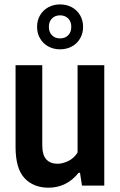

<svg xmlns="http://www.w3.org/2000/svg" viewBox="-20 -841 546 870"><path d="M50.5 -175.5V-545.5H171.5V-184.5Q171.5 -138.5 189.8 -118.8Q208 -99 240.5 -99Q264.5 -99 290.2 -111.8Q316 -124.5 331.5 -150V-545.5H452.5V0H351.5L342.5 -58H336Q309.5 -24.5 275 -7.5Q240.5 9.5 200 9.5Q131.5 9.5 91 -34Q50.5 -77.5 50.5 -175.5ZM148 -719.5Q148 -748.5 161.5 -771.8Q175 -795 198.8 -808Q222.5 -821 252 -821Q282 -821 305.8 -808Q329.5 -795 343 -771.8Q356.5 -748.5 356.5 -719.5Q356.5 -690 343 -666.8Q329.5 -643.5 305.8 -630.5Q282 -617.5 252 -617.5Q222.5 -617.5 198.8 -630.5Q175 -643.5 161.5 -666.8Q148 -690 148 -719.5ZM303 -719.5Q303 -743.5 288.8 -757.5Q274.5 -771.5 252 -771.5Q229.5 -771.5 215.5 -757.2Q201.5 -743 201.5 -719.5Q201.5 -695.5 215.5 -681.2Q229.5 -667 252 -667Q275 -667 289 -681.2Q303 -695.5 303 -719.5Z"/></svg>

Font: Encode Sans Condensed SemiBold
Style: Regular
Weight: 600
Width: 3
Designer: Multiple Designers
Foundry: Impallari Type
Version: Version 2.000